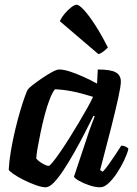

<svg xmlns="http://www.w3.org/2000/svg" viewBox="-20 -795 580 815"><path d="M174 0Q158 0 132.5 -9Q107 -18 81 -31Q55 -44 37 -56.5Q19 -69 17 -75Q19 -112 26.5 -156Q34 -200 44.5 -244Q55 -288 66 -325Q77 -362 86 -386.5Q95 -411 98 -415Q103 -422 120.5 -435.5Q138 -449 160 -464Q182 -479 201.5 -489.5Q221 -500 231 -500Q250 -500 276.5 -491.5Q303 -483 333 -469.5Q363 -456 392 -440L395 -500Q451 -500 472 -487.5Q493 -475 493 -449Q493 -430 482 -379.5Q471 -329 451.5 -252Q432 -175 405 -73L416 -66Q427 -77 441 -96.5Q455 -116 469.5 -138Q484 -160 495 -177Q504 -177 513.5 -172.5Q523 -168 525 -163Q520 -142 507 -114.5Q494 -87 476.5 -60.5Q459 -34 440.5 -17Q422 0 406 0Q384 0 359 -8.5Q334 -17 315.5 -27.5Q297 -38 294 -45L346 -201Q352 -220 357.5 -236Q363 -252 369 -267.5Q375 -283 382 -301L377 -304Q360 -270 339 -229Q318 -188 295 -147.5Q272 -107 250 -73.5Q228 -40 208.5 -20Q189 0 174 0ZM187 -91Q191 -91 204.5 -107.5Q218 -124 236.5 -151Q255 -178 275.5 -210.5Q296 -243 315.5 -276Q335 -309 351 -337.5Q367 -366 375 -384Q324 -400 285 -407.5Q246 -415 213 -416Q203 -404 191.5 -375Q180 -346 170 -308Q160 -270 152 -231.5Q144 -193 139 -163.5Q134 -134 134 -122Q144 -110 161 -100.5Q178 -91 187 -91ZM398 -565 234 -705Q242 -722 255.5 -738Q269 -754 283 -764.5Q297 -775 305 -775Q316 -775 337 -752Q358 -729 384.5 -688Q411 -647 438 -593Q432 -587 421 -578Q410 -569 398 -565Z"/></svg>

Font: Texturina 12pt
Style: Bold Italic
Weight: 700
Italic angle: -11°
Designer: Guillermo Torres Carreño
Foundry: Omnibus-Type
Version: Version 1.002